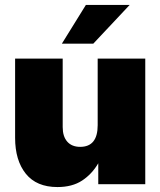

<svg xmlns="http://www.w3.org/2000/svg" viewBox="-20 -756 658 788"><path d="M215.8 11.7Q129.9 11.7 85.9 -43Q42 -97.7 42 -190.4V-515.6H237.3V-234.4Q237.3 -195.8 256.1 -174.6Q274.9 -153.3 309.1 -153.3Q380.9 -153.3 380.9 -242.2V-515.6H576.2V0H383.3V-85.9Q357.4 -41.5 316.9 -14.9Q276.4 11.7 215.8 11.7ZM233.9 -576.7 332.5 -735.8H512.2L362.8 -576.7Z"/></svg>

Font: Inter Display Black
Style: Regular
Weight: 900
Designer: Rasmus Andersson
Foundry: rsms
Version: Version 4.000;git-a52131595